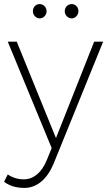

<svg xmlns="http://www.w3.org/2000/svg" viewBox="-31 -725 525 940"><path d="M197 -670Q197 -656 187 -645.5Q177 -635 163 -635Q150 -635 140 -645.5Q130 -656 130 -670Q130 -685 139.5 -695Q149 -705 163 -705Q177 -705 187 -695Q197 -685 197 -670ZM353 -670Q353 -656 343 -645.5Q333 -635 320 -635Q306 -635 296 -645.5Q286 -656 286 -670Q286 -685 296 -695Q306 -705 320 -705Q334 -705 343.5 -695Q353 -685 353 -670ZM88 195Q29 195 -11 165L7 129Q42 153 86 153Q121 153 150 129Q179 105 198 59L222 0L7 -521H51L243 -49L430 -521H474L232 75Q208 133 171 164Q134 195 88 195Z"/></svg>

Font: TypoPRO Montserrat
Style: Regular
Weight: 275
Designer: Julieta Ulanovsky
Foundry: Julieta Ulanovsky
Version: Version 6.001